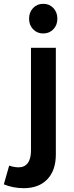

<svg xmlns="http://www.w3.org/2000/svg" viewBox="-81 -785 385 1004"><path d="M219 -687Q219 -654 198 -632Q177 -610 145 -610Q113 -610 92 -632Q71 -654 71 -687Q71 -721 92 -743Q113 -765 145 -765Q177 -765 198 -743Q219 -721 219 -687ZM13 90Q46 91 63.5 68.5Q81 46 81 3V-535H211V23Q211 106 166.5 152.5Q122 199 43 199Q-12 199 -61 179L-33 81Q-10 89 13 90Z"/></svg>

Font: TypoPRO Montserrat Alternates
Style: Regular
Weight: 500
Designer: Julieta Ulanovsky
Foundry: Julieta Ulanovsky
Version: Version 6.001